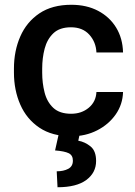

<svg xmlns="http://www.w3.org/2000/svg" viewBox="-20 -558 562 800"><path d="M276.4 -84Q319.8 -84 349.9 -109.1Q379.9 -134.3 381.8 -174.8H492.7Q491.2 -123 462.2 -81.3Q433.1 -39.6 384.8 -14.9Q336.4 9.8 277.8 9.8Q197.3 9.8 144 -26.1Q90.8 -62 64.5 -122.3Q38.1 -182.6 38.1 -255.4V-272.5Q38.1 -345.7 64.5 -406Q90.8 -466.3 144 -502.2Q197.3 -538.1 277.3 -538.1Q340.8 -538.1 388.7 -512.9Q436.5 -487.8 463.9 -443.1Q491.2 -398.4 492.7 -339.4H381.8Q379.9 -382.8 352.1 -413.6Q324.2 -444.3 275.9 -444.3Q228.5 -444.3 202.4 -419.4Q176.3 -394.5 166 -355.2Q155.8 -315.9 155.8 -272.5V-255.4Q155.8 -211.9 165.8 -172.6Q175.8 -133.3 202.1 -108.6Q228.5 -84 276.4 -84ZM224.6 1H312L306.2 28.3Q334 33.2 357.2 52Q380.4 70.8 380.4 112.8Q380.4 161.6 339.6 191.9Q298.8 222.2 219.7 222.2L216.3 155.8Q244.6 155.8 264.2 145.5Q283.7 135.3 283.7 111.3Q283.7 88.9 266.1 80.3Q248.5 71.8 209.5 68.8Z"/></svg>

Font: Vazirmatn RD UI Medium
Style: Regular
Weight: 500
Designer: Saber Rastikerdar
Foundry: Saber Rastikerdar
Version: Version 33.003